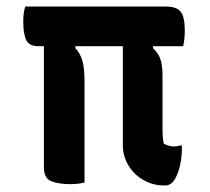

<svg xmlns="http://www.w3.org/2000/svg" viewBox="-20 -556 640 586"><path d="M57 -536H486Q520 -536 532 -519.5Q544 -503 544 -463Q544 -437 539 -415H447V-409Q464 -393 470 -374Q476 -355 476 -327V-163Q476 -134 480 -117Q497 -109 512 -109Q521 -109 530 -112H535V-99Q535 -77 529.5 -51.5Q524 -26 513 -8Q502 10 484 10H481Q446 10 417 -7Q388 -24 371.5 -52Q355 -80 355 -112V-415H210V-409Q225 -393 231.5 -370.5Q238 -348 238 -305V1Q220 6 194 6Q159 6 136.5 -3Q114 -12 114 -45V-415H97Q70 -415 60.5 -433Q51 -451 51 -491Q51 -518 57 -536Z"/></svg>

Font: Recursive Mn Csl St SmB
Style: Regular
Weight: 600
Monospace: yes
Version: Version 1.079;hotconv 1.0.112;makeotfexe 2.5.65598; ttfautoh